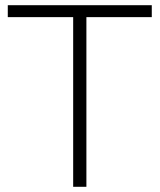

<svg xmlns="http://www.w3.org/2000/svg" viewBox="-20 -720 615 740"><path d="M262 0V-670L277 -654H10V-700H565V-654H298L313 -670V0Z"/></svg>

Font: MOST Montserrat Light
Style: Regular
Weight: 300
Designer: Julieta Ulanovsky
Foundry: Julieta Ulanovsky
Version: Version 8.000;March 11, 2024;FontCreator 15.0.0.2926 64-bit